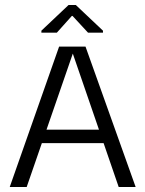

<svg xmlns="http://www.w3.org/2000/svg" viewBox="-20 -750 581 770"><path d="M19 0 217 -563H323L524 0H456L272 -535L87 0ZM128 -176 133 -230H408L414 -176ZM146 -619V-627L255 -730H284L393 -627V-619H333L271 -686H268L208 -619Z"/></svg>

Font: Darker Grotesque Light Medium
Style: Regular
Weight: 500
Version: Version 1.000;gftools[0.9.28]